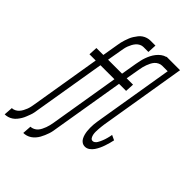

<svg xmlns="http://www.w3.org/2000/svg" viewBox="-303 -847 1175 1175"><g transform="rotate(45 284.5 -260.0)"><path d="M-31 215 -27 157Q-15 157 -3 151Q9 145 17.5 135.5Q26 126 32.5 114Q39 102 43.5 90Q48 78 50.5 65.5Q53 53 55 41L130 -412H76L79 -469H139L156 -570Q158 -584 161 -597.5Q164 -611 168.5 -624Q173 -637 178 -650Q183 -663 191 -675.5Q199 -688 208 -699.5Q217 -711 229 -719Q241 -727 254.5 -731Q268 -735 281 -735H324L321 -677H278Q266 -677 254 -671Q242 -665 233.5 -655.5Q225 -646 218.5 -634Q212 -622 207.5 -610Q203 -598 200.5 -585.5Q198 -573 196 -561L180 -469H301L318 -570Q321 -586 324.5 -602.5Q328 -619 333.5 -634.5Q339 -650 346.5 -665Q354 -680 365 -694Q376 -708 390 -718.5Q404 -729 420 -733V-735H537L444 -173Q442 -161 441 -149.5Q440 -138 439 -126.5Q438 -115 438 -103.5Q438 -92 440 -81Q442 -70 448 -60Q454 -50 465 -50Q473 -50 480 -55.5Q487 -61 491.5 -68.5Q496 -76 499.5 -83.5Q503 -91 506 -98.5Q509 -106 511.5 -113.5Q514 -121 516 -129Q518 -137 520 -145Q522 -153 523 -161L555 -146Q552 -131 547.5 -115.5Q543 -100 538 -85Q533 -70 526 -55Q519 -40 509.5 -26Q500 -12 486 -2Q472 8 456 8Q442 8 431 1Q420 -6 413.5 -18Q407 -30 403.5 -43Q400 -56 398.5 -69.5Q397 -83 397 -97Q397 -111 398 -125.5Q399 -140 401.5 -154Q404 -168 406 -182L488 -677H440Q428 -677 415.5 -671Q403 -665 394.5 -655.5Q386 -646 380 -634Q374 -622 369.5 -610Q365 -598 362 -585.5Q359 -573 357 -561L341 -469H396L393 -412H332L255 50Q253 64 250.5 77.5Q248 91 243.5 104Q239 117 233.5 130Q228 143 221 155.5Q214 168 204 179.5Q194 191 182 199Q170 207 156.5 211Q143 215 130 215L134 157Q146 157 158.5 151Q171 145 179.5 135.5Q188 126 194 114Q200 102 204.5 90Q209 78 212 65.5Q215 53 217 41L292 -412H171L94 50Q92 64 89.5 77.5Q87 91 82 104Q77 117 72 130Q67 143 59.5 155.5Q52 168 42.5 179.5Q33 191 21 199Q9 207 -4.5 211Q-18 215 -31 215Z"/></g></svg>

Font: Iosevka HT Light Extended
Style: Italic
Weight: 300
Width: 7
Italic angle: -9°
Monospace: yes
Designer: Belleve Invis
Foundry: Belleve Invis
Version: Version 32.3.0; ttfautohint (v1.8.4)